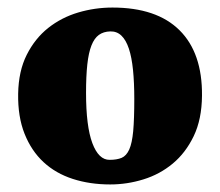

<svg xmlns="http://www.w3.org/2000/svg" viewBox="-20 -818 586 511"><path d="M273.4 -327.1Q219.2 -327.1 173.8 -341.8Q128.4 -356.4 95.9 -386.5Q63.5 -416.5 45.4 -461.9Q27.3 -507.3 28.3 -568.4Q29.3 -628.9 51.3 -672.4Q73.2 -715.8 108.4 -743.7Q143.6 -771.5 188 -784.7Q232.4 -797.9 279.3 -797.9Q397 -797.9 457.8 -737.5Q518.6 -677.2 517.6 -563.5Q517.1 -500.5 495.6 -455.8Q474.1 -411.1 439.7 -382.6Q405.3 -354 361.8 -340.6Q318.4 -327.1 273.4 -327.1ZM272 -392.6Q291 -392.6 303.7 -397.9Q316.4 -403.3 324 -420.2Q331.5 -437 334.5 -469Q337.4 -501 337.4 -554.7Q337.4 -598.1 334 -631.8Q330.6 -665.5 323 -688.5Q315.4 -711.4 303.2 -723.1Q291 -734.9 273.4 -734.4Q255.4 -733.9 243.2 -725.1Q231 -716.3 223.4 -697Q215.8 -677.7 212.4 -646.7Q209 -615.7 209 -570.8Q209 -481.9 225.8 -437Q242.7 -392.1 272 -392.6Z"/></svg>

Font: Merriweather UltraBold
Style: Regular
Weight: 900
Designer: Eben Sorkin ( sorkintype@gmail.com )
Foundry: Eben Sorkin
Version: Version 1.570; ttfautohint (v1.3) -l 8 -r 32 -G 0 -x 0 -H 60